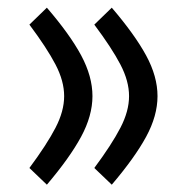

<svg xmlns="http://www.w3.org/2000/svg" viewBox="-20 -476 488 510"><path d="M230.5 -29.8Q276.9 -92.3 299.8 -136.5Q322.8 -180.7 322.8 -220.7Q322.8 -260.7 299.8 -304.7Q276.9 -348.6 230.5 -410.6L276.9 -455.6Q337.9 -384.3 368.2 -328.6Q398.4 -272.9 398.4 -220.7Q398.4 -168.5 368.2 -112.8Q337.9 -57.1 276.9 14.6ZM58.1 -29.8Q104.5 -92.3 127.4 -136.5Q150.4 -180.7 150.4 -220.7Q150.4 -260.7 127.4 -304.7Q104.5 -348.6 58.1 -410.6L104.5 -455.6Q165.5 -384.8 195.6 -328.9Q225.6 -272.9 225.6 -220.7Q225.6 -168.5 195.3 -112.5Q165 -56.6 104.5 14.6Z"/></svg>

Font: Vazirmatn UI FD
Style: Regular
Weight: 400
Designer: Saber Rastikerdar
Foundry: Saber Rastikerdar
Version: Version 33.003